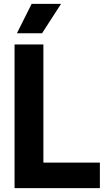

<svg xmlns="http://www.w3.org/2000/svg" viewBox="-20 -969 536 989"><path d="M55 0V-740H203.5V-131.5H494.5V0ZM67 -797.5 143 -949H294.5L196.5 -797.5Z"/></svg>

Font: Encode Sans Condensed
Style: Bold
Weight: 700
Width: 3
Designer: Multiple Designers
Foundry: Impallari Type
Version: Version 2.000